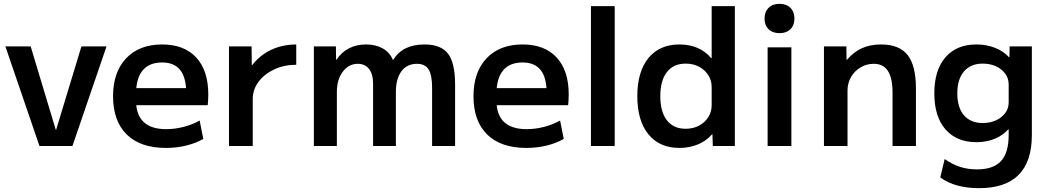

<svg xmlns="http://www.w3.org/2000/svg" viewBox="-20 -762 5479 1002"><path d="M186 0 8 -520H140L271 -85H273L405 -520H536L358 0Z M846 10Q713 10 641.5 -60Q570 -130 570 -260Q570 -386 638.5 -458Q707 -530 826 -530Q941 -530 1004 -462Q1067 -394 1067 -269Q1067 -255 1066 -238Q1065 -221 1064 -213H638V-302H970L952 -275Q952 -357 920.5 -396.5Q889 -436 826 -436Q759 -436 724.5 -394.5Q690 -353 690 -272V-237Q690 -163 729.5 -125.5Q769 -88 847 -88Q893 -88 939 -100Q985 -112 1022 -133L1041 -37Q1003 -15 952.5 -2.5Q902 10 846 10Z M1175 0V-520H1293L1294 -422H1296Q1322 -456 1357.5 -480.5Q1393 -505 1436 -517.5Q1479 -530 1526 -530V-424Q1463 -424 1411.5 -400Q1360 -376 1329.5 -335.5Q1299 -295 1299 -245V0Z M1618 0V-520H1733L1734 -450H1736Q1762 -490 1801.5 -510Q1841 -530 1890 -530Q1940 -530 1977 -509.5Q2014 -489 2030 -450H2032Q2059 -492 2099.5 -511Q2140 -530 2196 -530Q2281 -530 2318 -482Q2355 -434 2355 -321V0H2235V-304Q2235 -371 2216.5 -400Q2198 -429 2156 -429Q2104 -429 2075 -390Q2046 -351 2046 -282V0H1927V-325Q1927 -375 1906 -402Q1885 -429 1847 -429Q1800 -429 1769 -388Q1738 -347 1738 -282V0Z M2727 10Q2594 10 2522.5 -60Q2451 -130 2451 -260Q2451 -386 2519.5 -458Q2588 -530 2707 -530Q2822 -530 2885 -462Q2948 -394 2948 -269Q2948 -255 2947 -238Q2946 -221 2945 -213H2519V-302H2851L2833 -275Q2833 -357 2801.5 -396.5Q2770 -436 2707 -436Q2640 -436 2605.5 -394.5Q2571 -353 2571 -272V-237Q2571 -163 2610.5 -125.5Q2650 -88 2728 -88Q2774 -88 2820 -100Q2866 -112 2903 -133L2922 -37Q2884 -15 2833.5 -2.5Q2783 10 2727 10Z M3064 0V-730H3188V0Z M3526 10Q3422 10 3364 -61Q3306 -132 3306 -260Q3306 -388 3364 -459Q3422 -530 3526 -530Q3578 -530 3620 -512Q3662 -494 3691 -459H3694V-730H3815V0H3700L3698 -61H3696Q3667 -27 3622.5 -8.5Q3578 10 3526 10ZM3558 -90Q3597 -90 3627.5 -106Q3658 -122 3676 -150Q3694 -178 3694 -213V-307Q3694 -343 3676 -370.5Q3658 -398 3628 -414Q3598 -430 3558 -430Q3495 -430 3460.5 -386Q3426 -342 3426 -260Q3426 -178 3460.5 -134Q3495 -90 3558 -90Z M3986 0V-515H4110V0ZM4048 -589Q4012 -589 3991 -609.5Q3970 -630 3970 -665Q3970 -700 3991 -721Q4012 -742 4048 -742Q4084 -742 4105 -721Q4126 -700 4126 -665Q4126 -630 4105 -609.5Q4084 -589 4048 -589Z M4280 0V-520H4397L4398 -450H4400Q4435 -491 4478.5 -510.5Q4522 -530 4578 -530Q4673 -530 4716.5 -475Q4760 -420 4760 -300V0H4638V-277Q4638 -354 4614 -391.5Q4590 -429 4540 -429Q4502 -429 4470.5 -410Q4439 -391 4421 -359.5Q4403 -328 4403 -290V0Z M5089 220Q5027 220 4976 206Q4925 192 4887 164L4910 68Q4950 96 4990.5 109Q5031 122 5079 122Q5164 122 5204 78.5Q5244 35 5244 -57V-87H5242Q5212 -54 5169.5 -37Q5127 -20 5076 -20Q4972 -20 4914 -87Q4856 -154 4856 -275Q4856 -396 4914 -463Q4972 -530 5076 -530Q5128 -530 5172.5 -512.5Q5217 -495 5246 -463H5248L5249 -520H5365V-57Q5365 81 5296 150.5Q5227 220 5089 220ZM5108 -120Q5148 -120 5178 -134Q5208 -148 5226 -172Q5244 -196 5244 -228V-322Q5244 -353 5226 -377.5Q5208 -402 5178 -416Q5148 -430 5108 -430Q5046 -430 5011 -389.5Q4976 -349 4976 -275Q4976 -200 5011 -160Q5046 -120 5108 -120Z"/></svg>

Font: M PLUS 2 SemiBold
Style: Regular
Weight: 600
Designer: Coji Morishita
Foundry: UNDERFOREST DESIGN
Version: Version 1.001